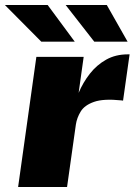

<svg xmlns="http://www.w3.org/2000/svg" viewBox="-58 -743 536 763"><path d="M14 0 86.5 -517H274.5L254.5 -374Q272 -415.5 299.2 -450.2Q326.5 -485 364 -506Q401.5 -527 449.5 -527Q453 -527 455 -527Q457 -527 457 -527L431 -343Q429.5 -343.5 428.5 -343.5Q427.5 -343.5 425 -344Q353.5 -351.5 315.8 -338.2Q278 -325 262.8 -300Q247.5 -275 243.5 -248L208.5 0ZM106 -577.5 -38.5 -723H131.5L239 -577.5ZM316.5 -577.5 203 -723H366.5L449 -577.5Z"/></svg>

Font: Public Sans Thin Black
Style: Italic
Weight: 900
Italic angle: -8°
Version: Version 2.001